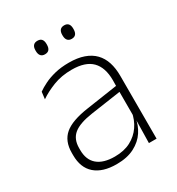

<svg xmlns="http://www.w3.org/2000/svg" viewBox="-161 -756 801 869"><g transform="rotate(-30 239.0 -322.0)"><path d="M369.5 0 372 -125 370 -131.5V-290L370.5 -328Q370.5 -394.5 337 -428.5Q303.5 -462.5 232.5 -462.5Q178.5 -462.5 135.2 -445.5Q92 -428.5 61 -407L65.5 -444Q82 -456 106.8 -468.2Q131.5 -480.5 164 -488.5Q196.5 -496.5 237 -496.5Q282 -496.5 314.8 -485Q347.5 -473.5 368.5 -451.8Q389.5 -430 399.5 -399Q409.5 -368 409.5 -328.5V0ZM196 10Q123.5 10 84.2 -24.2Q45 -58.5 45 -124V-136.5Q45 -197.5 83 -229.8Q121 -262 208 -274.5L379.5 -300L381.5 -269L213.5 -244.5Q145 -234.5 114.8 -210Q84.5 -185.5 84.5 -138.5V-128Q84.5 -77 115.5 -50.5Q146.5 -24 206 -24Q254.5 -24 289.2 -42.2Q324 -60.5 345.2 -91.8Q366.5 -123 373 -162L383.5 -131H374.5Q369.5 -94 348.5 -61.8Q327.5 -29.5 289.5 -9.8Q251.5 10 196 10ZM163.5 -583Q149 -583 141.8 -591.8Q134.5 -600.5 134.5 -617V-620.5Q134.5 -636.5 141.8 -645Q149 -653.5 163.5 -653.5Q178.5 -653.5 185.5 -645Q192.5 -636.5 192.5 -620.5V-617Q192.5 -600.5 185.5 -591.8Q178.5 -583 163.5 -583ZM303.5 -583Q289 -583 281.8 -591.8Q274.5 -600.5 274.5 -617V-620.5Q274.5 -636.5 281.8 -645Q289 -653.5 303.5 -653.5Q318 -653.5 325 -645Q332 -636.5 332 -620.5V-617Q332 -600.5 325 -591.8Q318 -583 303.5 -583Z"/></g></svg>

Font: Anek Odia ExtraLight
Style: Regular
Weight: 250
Designer: Yesha Goshar & Mahesh Sahu (Odia), Yesha Goshar (Latin)
Foundry: Ek Type
Version: Version 1.003